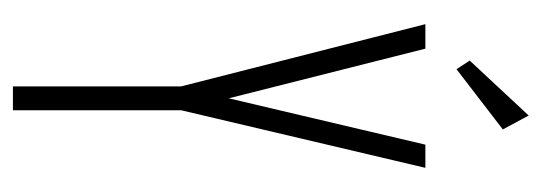

<svg xmlns="http://www.w3.org/2000/svg" viewBox="-284 -534 819 290"><g transform="rotate(90 125.0 -389.5)"><path d="M111 0V-254L17 -623H54L129 -326L199 -623H234L147 -254V0ZM85 -670 72 -690 155 -779 176 -740Z"/></g></svg>

Font: Inconsolata UltraCondensed Light
Style: Regular
Weight: 300
Width: 1
Monospace: yes
Designer: Raph Levien, Cyreal, Brenton Simpson
Foundry: Raph Levien, Cyreal, Google
Version: Version 3.001; ttfautohint (v1.8.2.53-6de2)